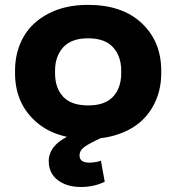

<svg xmlns="http://www.w3.org/2000/svg" viewBox="-20 -558 721 785"><path d="M41.5 -258.8V-269Q41.5 -346.7 76.2 -407.2Q110.8 -467.8 179 -502.9Q247.1 -538.1 339.8 -538.1Q480 -538.1 559.6 -463.1Q639.2 -388.2 639.2 -269V-258.8Q639.2 -200.7 619.1 -151.6Q599.1 -102.5 561.8 -66.7Q524.4 -30.8 467.5 -10.5Q410.6 9.8 340.8 9.8Q201.7 9.8 121.6 -65.2Q41.5 -140.1 41.5 -258.8ZM205.1 -269V-258.8Q205.1 -198.7 238 -162.8Q271 -127 340.8 -127Q409.7 -127 442.6 -163.1Q475.6 -199.2 475.6 -258.8V-269Q475.6 -327.6 442.4 -364.5Q409.2 -401.4 339.8 -401.4Q271.5 -401.4 238.3 -364.5Q205.1 -327.6 205.1 -269ZM315.9 -24.4 396 4.9Q345.7 27.8 325.4 42.5Q305.2 57.1 305.2 77.6Q305.2 106.9 344.2 106.9Q370.1 106.9 392.6 99.1L408.2 185.1Q364.3 206.5 310.5 206.5Q253.4 206.5 216.3 178.5Q179.2 150.4 179.2 100.1Q179.2 62.5 210.4 31.5Q241.7 0.5 315.9 -24.4Z"/></svg>

Font: Bert Sans Black
Style: Regular
Weight: 900
Designer: Christian Robertson, Adam Twardoch, & Cristiano Sobral
Foundry: Google
Version: Version 12.135;January 10, 2020;FontCreator 12.0.0.2547 64-b